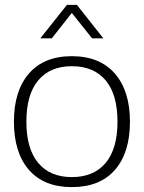

<svg xmlns="http://www.w3.org/2000/svg" viewBox="-20 -756 589 786"><path d="M274 10Q160 10 98.5 -60.5Q37 -131 37 -258Q37 -384 98.5 -455Q160 -526 274 -526Q388 -526 450 -455Q512 -384 512 -258Q512 -131 450.5 -60.5Q389 10 274 10ZM274 -31Q364 -31 412.5 -89Q461 -147 461 -258Q461 -369 412.5 -427Q364 -485 274 -485Q185 -485 136.5 -427Q88 -369 88 -258Q88 -147 136.5 -89Q185 -31 274 -31ZM403 -599H357L274 -703L192 -599H145L254 -736H295Z"/></svg>

Font: Creato Display Light
Style: Regular
Weight: 300
Version: Version 1.000